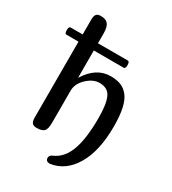

<svg xmlns="http://www.w3.org/2000/svg" viewBox="-219 -873 1012 1130"><g transform="rotate(30 287.0 -308.0)"><path d="M416 -233Q416 -326 396 -370.5Q376 -415 319 -415Q275 -415 234 -376Q193 -337 193 -290V-71Q193 -28 178.5 -14Q164 0 129 0Q106 0 97.5 -11.5Q89 -23 89 -47V-563H7Q-5 -563 -5 -587Q-5 -612 7 -612H89V-713Q89 -737 97.5 -748.5Q106 -760 129 -760Q163 -760 178 -741Q193 -722 193 -678V-612H396Q408 -612 408 -587Q408 -563 396 -563H193V-380H195Q259 -482 356 -482Q396 -482 424.5 -471Q453 -460 475 -433Q497 -406 508 -356.5Q519 -307 519 -233Q519 -69 460.5 30.5Q402 130 301 144Q275 144 273 121Q273 102 293 94Q357 67 386.5 -12Q416 -91 416 -233Z"/></g></svg>

Font: Marmelad
Style: Regular
Weight: 400
Designer: Manvel Shmavonyan
Foundry: Cyreal
Version: Version 1.001;PS 001.001;hotconv 1.0.88;makeotf.lib2.5.64775